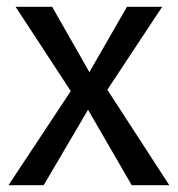

<svg xmlns="http://www.w3.org/2000/svg" viewBox="-20 -547 525 567"><path d="M480 0H369L240 -223L109 0H5L189 -278L26 -527H134L244 -334L355 -527H459L297 -282Z"/></svg>

Font: Statis Sans
Style: Regular
Weight: 400
Designer: bBox Type GmbH
Foundry: bBox Type GmbH
Version: Version 1.000